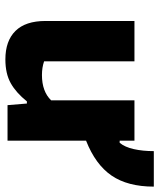

<svg xmlns="http://www.w3.org/2000/svg" viewBox="41 -625 592 714"><g transform="rotate(90 337.0 -268.0)"><path d="M58 -141V-472H208V-136Q231 -128 259 -128Q320 -128 353 -162V-472H503V-417H511Q527 -436 534.5 -469.5Q542 -503 542 -544H674Q674 -447 633 -387Q592 -327 503 -292V0H371L365 -72H357Q325 -32 289.5 -12Q254 8 201 8Q132 8 95 -29.5Q58 -67 58 -141Z"/></g></svg>

Font: Athiti
Style: Bold
Weight: 700
Designer: CadsonDemak Team
Foundry: CadsonDemak
Version: Version 1.033